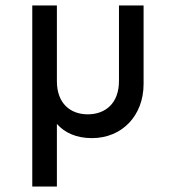

<svg xmlns="http://www.w3.org/2000/svg" viewBox="-20 -495 619 702"><path d="M98 187H188V-42C217 -9 260 10 316 10C427 10 505 -73 505 -188V-475H415V-199C415 -116 364 -77 301 -77C237 -77 188 -117 188 -198V-475H98Z"/></svg>

Font: Outfit
Style: Regular
Weight: 400
Designer: Rodrigo Fuenzalida
Foundry: fragTYPE
Version: Version 1.100;gftools[0.9.27]